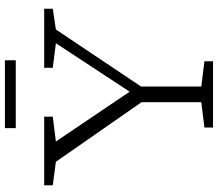

<svg xmlns="http://www.w3.org/2000/svg" viewBox="-74 -838 912 804"><g transform="rotate(-90 382.0 -436.0)"><path d="M106.5 -658 8 -671V-707H295.5V-671L191.5 -658L400 -349L603 -658L500 -671V-707H747.5V-671L660.5 -658L421.5 -301V-49L527.5 -36V0H250V-36L356 -49V-299.5ZM247.5 -826V-871.5H531.5V-826Z"/></g></svg>

Font: Newsreader Caption Light
Style: Regular
Weight: 300
Designer: Hugues Gentile
Foundry: Production Type
Version: Version 1.001